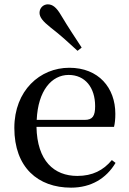

<svg xmlns="http://www.w3.org/2000/svg" viewBox="-20 -849 594 884"><path d="M356 -630C326 -676 295 -722 261 -779C240 -815 222 -829 200 -829C181 -829 162 -814 162 -790C162 -770 177 -751 211 -724C259 -687 298 -651 337 -615ZM307 15C399 15 469 -27 512 -99L495 -112C456 -65 406 -39 336 -39C229 -39 151 -108 148 -265H505C509 -281 511 -301 511 -325C511 -445 434 -537 299 -537C164 -537 46 -432 46 -260C46 -78 155 15 307 15ZM149 -297C155 -432 218 -504 296 -504C372 -504 418 -446 418 -360C418 -316 407 -297 370 -297Z"/></svg>

Font: Noto Serif HK Medium
Style: Regular
Weight: 500
Designer: Ryoko NISHIZUKA 西塚涼子 (kana & ideographs); Frank Grießhammer (Latin, Greek & Cyrillic); Wenlong ZHANG 张文龙 (bopomofo); San
Foundry: Adobe
Version: Version 2.001;hotconv 1.1.0;makeotfexe 2.6.0